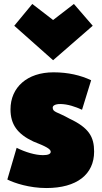

<svg xmlns="http://www.w3.org/2000/svg" viewBox="-20 -923 517 969"><path d="M214 26C368 26 455 -43 455 -158C455 -232 429 -278 331 -324C269 -359 246 -356 246 -380C246 -390 259 -398 284 -398C321 -398 362 -384 394 -369L440 -518C387 -543 324 -558 250 -558C117 -558 33 -482 33 -371C33 -296 67 -247 148 -209C212 -184 236 -171 236 -157C236 -146 223 -140 197 -140C158 -140 108 -155 64 -177L17 -17C53 1 128 26 214 26ZM248 -619 448 -793 353 -903 248 -822 143 -903 52 -793Z"/></svg>

Font: Repo ExtraBlack
Style: Regular
Weight: 400
Designer: Stefan Peev
Foundry: Context Ltd
Version: Version 001.502